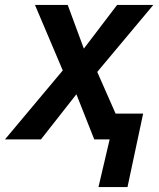

<svg xmlns="http://www.w3.org/2000/svg" viewBox="-55 -562 640 774"><path d="M342 192H459L522 -104H411L337 -272L563 -542H417L283 -366L218 -542H86L198 -278L-35 0H110L253 -182L325 0H387Z"/></svg>

Font: Noto Sans SemiBold
Style: Italic
Weight: 600
Italic angle: -12°
Designer: Monotype Design Team
Foundry: Monotype Imaging Inc.
Version: Version 2.013